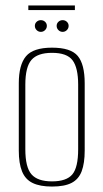

<svg xmlns="http://www.w3.org/2000/svg" viewBox="-20 -678 380 705"><path d="M171 7Q127 7 100 -6Q73 -19 61 -48.5Q49 -78 49 -125V-372Q49 -440 75.5 -471.5Q102 -503 171 -503Q240 -503 265.5 -472.5Q291 -442 291 -372V-125Q291 -79 280 -49.5Q269 -20 243 -6.5Q217 7 171 7ZM171 -12Q224 -12 245.5 -37.5Q267 -63 267 -130V-367Q267 -429 246.5 -456.5Q226 -484 171 -484Q118 -484 95.5 -458Q73 -432 73 -367V-130Q73 -64 95.5 -38Q118 -12 171 -12ZM130 -561Q121 -561 114.5 -567.5Q108 -574 108 -583Q108 -592 114.5 -598Q121 -604 130 -604Q139 -604 145.5 -598Q152 -592 152 -583Q152 -574 145.5 -567.5Q139 -561 130 -561ZM210 -561Q201 -561 194.5 -567.5Q188 -574 188 -583Q188 -592 194.5 -598Q201 -604 210 -604Q219 -604 225.5 -598Q232 -592 232 -583Q232 -574 225.5 -567.5Q219 -561 210 -561ZM84 -641V-658H255V-641Z"/></svg>

Font: Alumni Sans Thin
Style: Regular
Weight: 100
Designer: Robert E. Leuschke
Foundry: Robert E. Leuschke
Version: Version 1.018